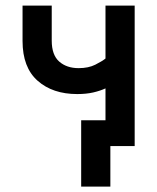

<svg xmlns="http://www.w3.org/2000/svg" viewBox="-20 -528 568 694"><path d="M259.3 -188Q170.4 -188 116 -236.1Q61.5 -284.2 61.5 -379.9V-507.8H167V-381.3Q167 -329.1 194.1 -305.4Q221.2 -281.7 264.2 -281.7Q299.8 -281.7 324.5 -294.2Q349.1 -306.6 361.3 -316.4V-507.8H466.8V0H378.9V146.5H273.4V-93.3H361.3V-208.5Q342.3 -199.7 316.9 -193.8Q291.5 -188 259.3 -188Z"/></svg>

Font: Giphurs Medium
Style: Regular
Weight: 500
Version: Version 0.920; ttfautohint (v1.8.4.7-5d5b)